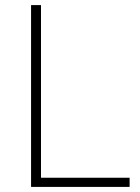

<svg xmlns="http://www.w3.org/2000/svg" viewBox="-20 -734 550 754"><path d="M102 0V-714H141V-36H489V0Z"/></svg>

Font: Noto Sans Gujarati ExtraLight
Style: Regular
Weight: 200
Designer: Jelle Bosma - Monotype Design Team, Universal Thirst
Foundry: Monotype Imaging Inc.
Version: Version 2.106; ttfautohint (v1.8.4.7-5d5b)